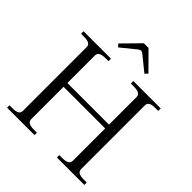

<svg xmlns="http://www.w3.org/2000/svg" viewBox="-243 -1082 1243 1243"><g transform="rotate(45 378.5 -460.5)"><path d="M257 -784 240 -803 356 -921H399L516 -803L498 -784L397 -866Q384 -875 378 -875Q371 -875 358 -866ZM645 -642V-57Q645 -39 659.5 -30.5Q674 -22 704 -22H732V0H481V-22H509Q569 -22 569 -57V-354H188V-57Q188 -22 247 -22H276V0H25V-22H53Q83 -22 97.5 -30.5Q112 -39 112 -57V-642Q112 -660 97.5 -668.5Q83 -677 53 -677H25V-700H276V-677H247Q188 -677 188 -642V-389H569V-642Q569 -677 509 -677H481V-700H732V-677H704Q674 -677 659.5 -668.5Q645 -660 645 -642Z"/></g></svg>

Font: Taviraj Light
Style: Regular
Weight: 300
Designer: Katatrad Team
Foundry: CadsonDemak
Version: Version 1.001